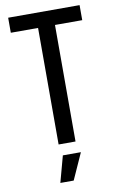

<svg xmlns="http://www.w3.org/2000/svg" viewBox="-98 -753 616 1006"><g transform="rotate(-10 210.0 -250.0)"><path d="M165 0V-620H20V-700H400V-620H255V0ZM139 200 177 60H273L210 200Z"/></g></svg>

Font: Tektur SemiCondensed
Style: Regular
Weight: 400
Width: 4
Designer: Adam Jagosz
Foundry: Adam Jagosz
Version: Version 1.005;gftools[0.9.30]